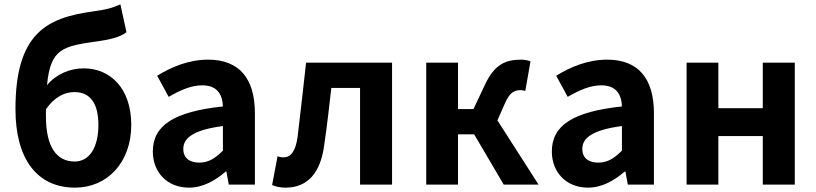

<svg xmlns="http://www.w3.org/2000/svg" viewBox="-20 -848 3749 882"><path d="M191 -346C232 -405 279 -425 322 -425C391 -425 432 -378 432 -274C432 -171 391 -106 323 -106C239 -106 191 -175 191 -313ZM533 -828C498 -812 470 -804 404 -795C194 -766 51 -694 51 -347C51 -118 150 14 325 14C471 14 583 -100 583 -274C583 -443 486 -534 365 -534C300 -534 238 -507 196 -457C212 -627 269 -636 434 -659C483 -666 532 -677 561 -700Z M848 14C912 14 968 -18 1017 -60H1020L1031 0H1151V-327C1151 -489 1078 -574 936 -574C848 -574 768 -541 702 -500L755 -403C807 -433 857 -456 909 -456C978 -456 1002 -414 1004 -359C779 -335 682 -272 682 -152C682 -57 748 14 848 14ZM896 -101C853 -101 822 -120 822 -164C822 -214 868 -251 1004 -269V-156C969 -121 938 -101 896 -101Z M1292 14C1393 14 1452 -54 1469 -179C1482 -266 1492 -356 1502 -444H1634V0H1781V-560H1386C1373 -446 1361 -332 1347 -219C1338 -152 1315 -125 1282 -125C1271 -125 1263 -128 1255 -130L1230 2C1249 10 1268 14 1292 14Z M2265 -295 2299 -372C2322 -426 2345 -434 2373 -434C2381 -434 2387 -432 2393 -430L2417 -566C2405 -571 2390 -574 2375 -574C2300 -574 2250 -551 2206 -455L2155 -347H2084V-560H1938V0H2084V-231H2158L2294 0H2454Z M2681 14C2745 14 2801 -18 2850 -60H2853L2864 0H2984V-327C2984 -489 2911 -574 2769 -574C2681 -574 2601 -541 2535 -500L2588 -403C2640 -433 2690 -456 2742 -456C2811 -456 2835 -414 2837 -359C2612 -335 2515 -272 2515 -152C2515 -57 2581 14 2681 14ZM2729 -101C2686 -101 2655 -120 2655 -164C2655 -214 2701 -251 2837 -269V-156C2802 -121 2771 -101 2729 -101Z M3134 0H3280V-223H3484V0H3631V-560H3484V-351H3280V-560H3134Z"/></svg>

Font: Noto Sans CJK JP Bold
Style: Regular
Weight: 700
Designer: Ryoko NISHIZUKA (kana & ideographs); Paul D. Hunt (Latin, Greek & Cyrillic); Wenlong ZHANG (bopomofo); Sandoll Communica
Foundry: Adobe Systems Incorporated
Version: Version 1.004;PS 1.004;hotconv 1.0.82;makeotf.lib2.5.63406